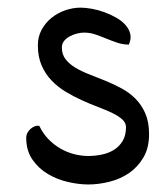

<svg xmlns="http://www.w3.org/2000/svg" viewBox="-20 -475 412 500"><path d="M48.3 -116.2Q48.3 -123 51.5 -129.2Q54.7 -135.3 59.8 -139.6Q64.9 -144 70.8 -146.2Q76.7 -148.4 82.5 -147Q91.8 -127.4 106 -112.8Q120.1 -98.1 137 -88.4Q153.8 -78.6 172.6 -73.7Q191.4 -68.8 210 -68.8Q227.1 -68.8 244.4 -72.3Q261.7 -75.7 275.9 -84.2Q290 -92.8 299.1 -107.4Q308.1 -122.1 308.1 -144Q308.1 -155.3 298.3 -164.1Q288.6 -172.9 272.5 -180.7Q256.3 -188.5 235.6 -196.3Q214.8 -204.1 193.4 -213.9Q171.9 -223.6 151.1 -236.1Q130.4 -248.5 114.3 -265.4Q98.1 -282.2 88.4 -304.7Q78.6 -327.1 78.6 -356.9Q78.6 -379.4 88.4 -397.5Q98.1 -415.5 113.8 -428.2Q129.4 -440.9 149.4 -448Q169.4 -455.1 189.9 -455.1Q203.1 -455.1 219.2 -452.1Q235.4 -449.2 251.5 -443.4Q267.6 -437.5 282 -429.4Q296.4 -421.4 306.2 -410.6Q315.9 -399.9 319.1 -387.2Q322.3 -374.5 315.9 -359.9L315.4 -358.9Q299.8 -358.9 285.4 -363.8Q271 -368.7 256.8 -374.5Q242.7 -380.4 228.3 -385.3Q213.9 -390.1 198.7 -390.1Q190.9 -390.1 180.9 -387.7Q170.9 -385.3 162.1 -380.6Q153.3 -376 147.2 -368.7Q141.1 -361.3 141.1 -351.6Q141.1 -333 150.9 -320.6Q160.6 -308.1 176.5 -298.6Q192.4 -289.1 212.9 -281.2Q233.4 -273.4 254.6 -264.6Q275.9 -255.9 296.4 -244.9Q316.9 -233.9 332.8 -218Q348.6 -202.1 358.4 -179.7Q368.2 -157.2 368.2 -126Q368.2 -89.8 353.5 -64.9Q338.9 -40 316.2 -24.4Q293.5 -8.8 265.1 -1.7Q236.8 5.4 210 5.4Q185.5 5.4 157.5 -1Q129.4 -7.3 105 -21.7Q80.6 -36.1 64.5 -59.3Q48.3 -82.5 48.3 -116.2Z"/></svg>

Font: RIT Kutty
Style: Bold
Weight: 700
Designer: Artist Kutty Kodungallur
Foundry: Rachana Institute of Technology
Version: 1.3.2